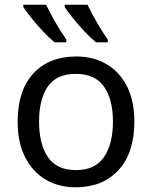

<svg xmlns="http://www.w3.org/2000/svg" viewBox="-20 -786 645 816"><path d="M551 -269Q551 -136 483.5 -63Q416 10 301 10Q230 10 174.5 -22.5Q119 -55 87 -117.5Q55 -180 55 -269Q55 -402 122 -474Q189 -546 304 -546Q377 -546 432.5 -513.5Q488 -481 519.5 -419.5Q551 -358 551 -269ZM146 -269Q146 -174 183.5 -118.5Q221 -63 303 -63Q384 -63 422 -118.5Q460 -174 460 -269Q460 -364 422 -418Q384 -472 302 -472Q220 -472 183 -418Q146 -364 146 -269ZM352 -766Q368 -732 392.5 -689.5Q417 -647 438 -618V-606H388Q366 -624 339 -652.5Q312 -681 289 -710Q266 -739 255 -756V-766ZM176 -766Q192 -732 216.5 -689.5Q241 -647 262 -618V-606H212Q190 -624 163 -652.5Q136 -681 113 -710Q90 -739 79 -756V-766Z"/></svg>

Font: RS Noto Sans
Style: Regular
Weight: 400
Designer: Monotype Design Team
Foundry: Monotype Imaging Inc.
Version: Version 3.10